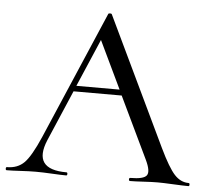

<svg xmlns="http://www.w3.org/2000/svg" viewBox="-52 -687 806 739"><g transform="rotate(5 351.0 -318.0)"><path d="M702 -12Q706 -12 706 -6Q706 0 702 0Q683 0 643 -2Q603 -4 584 -4Q562 -4 529 -2Q496 0 477 0Q472 0 472 -6Q472 -12 477 -12Q528 -12 539.5 -27.5Q551 -43 530 -87L416 -325H230L146 -129Q97 -12 230 -12Q234 -12 234 -6Q234 0 230 0Q211 0 175 -2Q139 -4 112 -4Q87 -4 53.5 -2Q20 0 0 0Q-4 0 -4 -6Q-4 -12 0 -12Q41 -12 66.5 -37.5Q92 -63 125 -139L337 -633Q338 -636 344 -636Q350 -636 351 -633L588 -137Q623 -64 647 -38Q671 -12 702 -12ZM239 -347H406L318 -531Z"/></g></svg>

Font: Cormorant Garamond Book
Style: Regular
Weight: 500
Designer: Christian Thalmann (Catharsis Fonts)
Version: Version 1.000;PS 002.000;hotconv 1.0.88;makeotf.lib2.5.64775